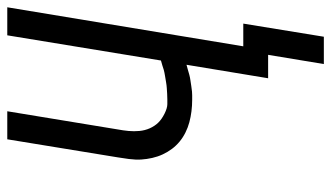

<svg xmlns="http://www.w3.org/2000/svg" viewBox="-216 -560 932 541"><g transform="rotate(-90 250.5 -289.0)"><path d="M341 157 367 0H301L339 -230Q331 -228 324.5 -226Q318 -224 310.5 -222Q303 -220 295.5 -219Q288 -218 279 -216.5Q270 -215 263.5 -214.5Q257 -214 253 -214H240Q224 -214 208 -216Q192 -218 177 -222Q162 -226 148 -233Q134 -240 122.5 -249.5Q111 -259 102 -271Q93 -283 86.5 -297Q80 -311 76.5 -326.5Q73 -342 72 -357.5Q71 -373 73.5 -392.5Q76 -412 78 -423L129 -735H208L157 -425Q154 -409 152.5 -393.5Q151 -378 152.5 -362.5Q154 -347 160 -333.5Q166 -320 175.5 -310Q185 -300 201 -292Q217 -284 228 -284H241Q249 -284 257 -284.5Q265 -285 273 -285.5Q281 -286 289.5 -287.5Q298 -289 307.5 -290.5Q317 -292 324.5 -294Q332 -296 337 -298L351 -302L422 -735H501L391 -70H455L418 157Z"/></g></svg>

Font: Iosevka Term Oblique
Style: Regular
Weight: 400
Italic angle: -9°
Monospace: yes
Designer: Belleve Invis
Foundry: Belleve Invis
Version: Version 31.4.0